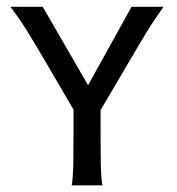

<svg xmlns="http://www.w3.org/2000/svg" viewBox="-20 -555 529 575"><path d="M205.6 -217.3 105 -389.6Q83.5 -425.8 62.7 -459.7Q42 -493.7 11.2 -534.7H107.9L273.9 -247.6ZM194.8 0Q198.7 -22 199.5 -63.5Q200.2 -105 200.2 -159.2V-259.8L281.2 -257.8V-159.2Q281.2 -105 282 -63.5Q282.7 -22 286.6 0ZM275.4 -215.3 215.3 -248.5 374 -534.7H469.7Q437 -488.3 418 -457Q398.9 -425.8 377.9 -389.6Z"/></svg>

Font: Harmattan Medium
Style: Regular
Weight: 500
Designer: George W. Nuss III and SIL International
Foundry: SIL International
Version: Version 4.000